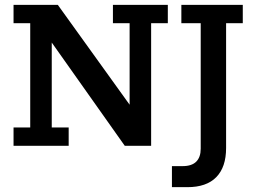

<svg xmlns="http://www.w3.org/2000/svg" viewBox="-20 -603 1055 794"><path d="M36 0V-76H105V-507H36V-583H219L516 -170V-507H447V-583H674V-507H605V0H496L194 -427V-76H264V0ZM755 171H691V84H735Q773 84 791.5 65.5Q810 47 810 12V-507H730V-583H984V-507H915V9Q915 88 874.5 129.5Q834 171 755 171Z"/></svg>

Font: Rokkitt Medium
Style: Regular
Weight: 500
Version: Version 3.103